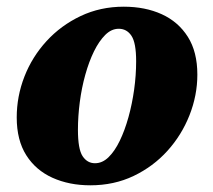

<svg xmlns="http://www.w3.org/2000/svg" viewBox="-20 -538 638 574"><path d="M250 16Q187 16 137 -6.5Q87 -29 58.5 -74Q30 -119 30 -187Q30 -250 53 -309Q76 -368 119 -415Q162 -462 221 -490Q280 -518 350 -518Q414 -518 463.5 -495.5Q513 -473 541.5 -428Q570 -383 570 -315Q570 -253 546.5 -193.5Q523 -134 480.5 -87Q438 -40 379.5 -12Q321 16 250 16ZM264 -50Q286 -50 304.5 -68Q323 -86 338 -117Q353 -148 364 -187.5Q375 -227 381 -270Q387 -313 387 -355Q387 -410 373 -431Q359 -452 335 -452Q313 -452 294.5 -433.5Q276 -415 261 -384.5Q246 -354 235 -314.5Q224 -275 218.5 -232.5Q213 -190 213 -150Q213 -92 227 -71Q241 -50 264 -50Z"/></svg>

Font: Source Serif 4 Black
Style: Italic
Weight: 900
Italic angle: -12°
Designer: Frank Grießhammer
Foundry: Adobe Systems Incorporated
Version: Version 4.004;hotconv 1.0.116;makeotfexe 2.5.65601